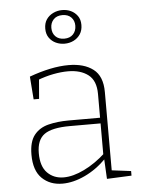

<svg xmlns="http://www.w3.org/2000/svg" viewBox="-55 -827 647 877"><g transform="rotate(-5 268.5 -388.0)"><path d="M425 -25 417 -35 513 -23V-2L400 3L395 -93L399 -90Q354 -44 300 -18.5Q246 7 196 7Q139 7 102.5 -28.5Q66 -64 66 -137Q66 -196 90 -226.5Q114 -257 155.5 -267.5Q197 -278 248 -278H400L393 -270V-387Q393 -448 358 -475Q323 -502 265 -502Q234 -502 197.5 -495Q161 -488 122 -473L131 -485L123 -388H98L90 -493Q139 -511 184.5 -520.5Q230 -530 270 -530Q341 -530 383 -498Q425 -466 425 -393ZM100 -141Q100 -80 129.5 -50.5Q159 -21 204 -21Q247 -21 298.5 -46Q350 -71 398 -115L393 -102V-259L400 -252H252Q170 -252 135 -227Q100 -202 100 -141ZM261 -629Q240 -629 221.5 -637.5Q203 -646 191 -663Q179 -680 179 -705Q179 -730 190.5 -747Q202 -764 221.5 -773.5Q241 -783 263 -783Q285 -783 303 -774.5Q321 -766 333 -749.5Q345 -733 345 -708Q345 -683 333.5 -665.5Q322 -648 303 -638.5Q284 -629 261 -629ZM262 -652Q288 -652 302.5 -667.5Q317 -683 317 -707Q317 -730 302.5 -745Q288 -760 262 -760Q236 -760 221.5 -744.5Q207 -729 207 -706Q207 -682 221.5 -667Q236 -652 262 -652Z"/></g></svg>

Font: Bitter Thin ExtraLight
Style: Regular
Weight: 250
Version: Version 2.002